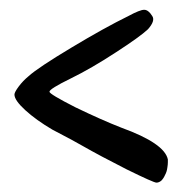

<svg xmlns="http://www.w3.org/2000/svg" viewBox="-20 -530 375 396"><path d="M245.1 -497.1Q268.6 -509.8 277.3 -509.8Q286.1 -509.8 293.9 -497.1Q300.8 -487.3 285.2 -469.7Q268.6 -454.1 218.8 -421.9Q168 -388.7 126 -368.2Q82 -346.7 82 -340.8Q82 -335.9 135.7 -308.6Q190.4 -282.2 230.5 -266.6Q319.3 -234.4 326.2 -201.2Q326.2 -198.2 326.2 -195.3Q326.2 -190.4 325.2 -184.6Q324.2 -175.8 320.3 -168.9Q317.4 -162.1 312.5 -157.2Q307.6 -153.3 302.7 -153.3Q296.9 -153.3 241.2 -180.7Q185.5 -209 151.4 -228.5Q134.8 -238.3 87.9 -262.7Q54.7 -282.2 32.2 -302.7Q9.8 -323.2 9.8 -335Q9.8 -339.8 18.6 -351.6Q27.3 -363.3 39.1 -373Q58.6 -390.6 127 -431.6Q195.3 -472.7 245.1 -497.1Z"/></svg>

Font: CillaFHscript
Style: Medium
Weight: 400
Designer: Cecilia Bingert
Version: Version 001.000